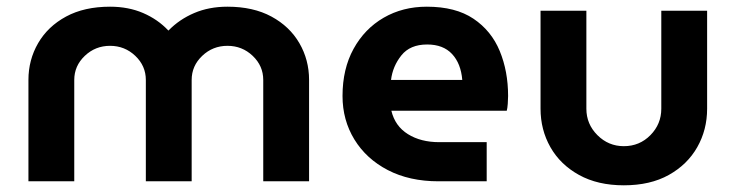

<svg xmlns="http://www.w3.org/2000/svg" viewBox="-20 -542 2199 574"><path d="M65 0V-303Q65 -363 94 -413Q123 -463 177.5 -492.5Q232 -522 309 -522Q364 -522 408 -503Q452 -484 483 -451H484Q516 -484 560.5 -503Q605 -522 660 -522Q737 -522 791.5 -492.5Q846 -463 875 -413Q904 -363 904 -303V0H767V-303Q767 -345 735.5 -375Q704 -405 660 -405Q616 -405 584.5 -375Q553 -345 553 -303V0H416V-303Q416 -345 384.5 -375Q353 -405 309 -405Q265 -405 233.5 -375Q202 -345 202 -303V0Z M1291 0Q1204 0 1139.5 -33.5Q1075 -67 1039.5 -125Q1004 -183 1004 -255Q1004 -336 1037 -396Q1070 -456 1127 -489Q1184 -522 1256 -522Q1342 -522 1395.5 -486Q1449 -450 1474 -389.5Q1499 -329 1499 -255Q1499 -245 1498 -231.5Q1497 -218 1495 -211H1150Q1161 -165 1199.5 -141Q1238 -117 1293 -117H1435V0ZM1149 -303H1362Q1358 -352 1331.5 -380.5Q1305 -409 1257 -409Q1206 -409 1180 -376.5Q1154 -344 1149 -303Z M1845 12Q1767 12 1711 -19Q1655 -50 1625.5 -102Q1596 -154 1596 -217V-510H1733V-217Q1733 -171 1766 -138Q1799 -105 1845 -105Q1892 -105 1924.5 -138Q1957 -171 1957 -217V-510H2094V-217Q2094 -154 2064.5 -102Q2035 -50 1979.5 -19Q1924 12 1845 12Z"/></svg>

Font: MuseoModerno SemiBold
Style: Regular
Weight: 600
Designer: Pablo Cosgaya, Héctor Gatti, Marcela Romero, and the Authors of The MuseoModerno Project.
Foundry: Omnibus-Type Team
Version: Version 1.001